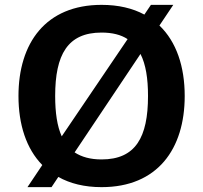

<svg xmlns="http://www.w3.org/2000/svg" viewBox="-20 -756 836 790"><path d="M398 -622C442 -622 478 -613 505 -595L234 -195C215 -237 207 -293 207 -361C207 -531 258 -622 398 -622ZM558 -534C580 -491 589 -433 589 -361C589 -191 538 -100 398 -100C352 -100 316 -110 287 -129ZM740 -361C740 -482 706 -584 636 -651L693 -736H601L574 -696C526 -722 467 -736 398 -736C168 -736 56 -579 56 -361C56 -244 88 -144 154 -77L93 14H192L220 -28C268 -1 327 14 398 14C628 14 740 -143 740 -361Z"/></svg>

Font: Perun
Style: Bold
Weight: 700
Foundry: Copyright (c) Stefan Peev, Context Ltd, 2016
Version: Version 1.089